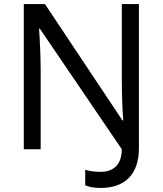

<svg xmlns="http://www.w3.org/2000/svg" viewBox="-20 -734 800 944"><path d="M475 190C590 190 663 128 663 -6V-714H579V-342C579 -268 582 -185 586 -142H582L201 -714H97V0H180V-387C180 -460 175 -554 172 -593H176L579 0C578 87 526 111 475 111C446 111 420 107 399 101V177C417 185 442 190 475 190Z"/></svg>

Font: Noto Sans Bhaiksuki
Style: Regular
Weight: 400
Designer: Monotype Design Team
Foundry: Monotype Imaging Inc.
Version: Version 2.002